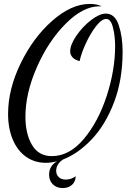

<svg xmlns="http://www.w3.org/2000/svg" viewBox="-20 -739 663 974"><path d="M265 128Q265 147 278 159.5Q291 172 314 172Q341 172 364 155Q363 183 345 199Q327 215 298 215Q267 215 248 196Q229 177 229 147Q229 124 240 106.5Q251 89 270 79Q238 87 213 87Q156 87 112.5 56.5Q69 26 45 -30.5Q21 -87 21 -161Q21 -286 84.5 -417Q148 -548 245 -633.5Q342 -719 435 -719Q473 -719 495 -707H484Q401 -707 313 -618.5Q225 -530 167 -398Q109 -266 109 -147Q109 -60 142.5 -3.5Q176 53 243 53Q332 53 405.5 -34.5Q479 -122 521.5 -253Q564 -384 564 -505Q564 -556 553 -599.5Q542 -643 519 -643Q496 -643 467.5 -606.5Q439 -570 415.5 -519Q392 -468 384 -429Q360 -435 348 -448Q336 -461 336 -478Q336 -512 367.5 -558Q399 -604 442 -637Q485 -670 517 -670Q563 -670 582.5 -611Q602 -552 602 -477Q602 -334 558.5 -220Q515 -106 446 -33Q377 40 300 70Q265 93 265 128Z"/></svg>

Font: Dancing Script
Style: Regular
Weight: 400
Designer: Pablo Impallari
Foundry: Pablo Impallari
Version: Version 2.000